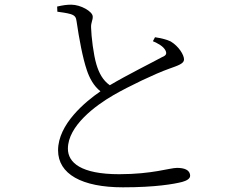

<svg xmlns="http://www.w3.org/2000/svg" viewBox="-20 -776 1040 820"><path d="M633 -600C656 -590 678 -578 687 -560C693 -547 690 -539 672 -532C632 -510 523 -456 449 -412C419 -433 403 -464 392 -500C379 -543 370 -620 369 -658C368 -681 377 -689 376 -706C375 -727 325 -756 284 -756C266 -756 250 -754 224 -748L225 -726C239 -724 264 -721 281 -716C301 -710 305 -701 307 -685C318 -610 333 -529 351 -476C362 -443 380 -409 409 -386C345 -342 228 -246 228 -134C228 -33 329 24 505 24C644 24 723 10 758 1C777 -4 792 -13 792 -25C792 -51 766 -59 736 -59C705 -59 631 -32 489 -32C325 -32 270 -82 270 -141C270 -238 387 -325 465 -370C531 -408 642 -461 701 -482C740 -496 766 -504 766 -522C766 -541 744 -578 709 -599C693 -607 668 -613 642 -617Z"/></svg>

Font: Noto Serif CJK JP Light
Style: Regular
Weight: 300
Designer: Ryoko NISHIZUKA 西塚涼子 (kana & ideographs); Frank Grießhammer (Latin, Greek & Cyrillic); Wenlong ZHANG 张文龙 (bopomofo); San
Foundry: Adobe Systems Incorporated
Version: Version 1.001;PS 1.001;hotconv 16.6.54;makeotf.lib2.5.65590